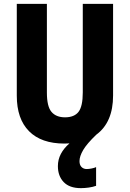

<svg xmlns="http://www.w3.org/2000/svg" viewBox="-20 -734 672 995"><path d="M392 101Q392 121 402.5 131.5Q413 142 429 142Q441 142 455.5 139Q470 136 478 132V229Q461 235 440 238Q419 241 399 241Q340 241 310 209.5Q280 178 280 127Q280 93 295.5 63.5Q311 34 340 9Q327 10 314 10Q194 10 130.5 -54Q67 -118 67 -238V-714H223V-254Q223 -182 247 -154Q271 -126 317 -126Q365 -126 387 -154.5Q409 -183 409 -255V-714H566V-239Q566 -100 479 -36Q430 11 411 43.5Q392 76 392 101Z"/></svg>

Font: Noto Sans Telugu Condensed ExtraBold
Style: Regular
Weight: 800
Width: 3
Designer: Jelle Bosma - Monotype Design Team
Foundry: Monotype Imaging Inc.
Version: Version 2.005; ttfautohint (v1.8.4.7-5d5b)